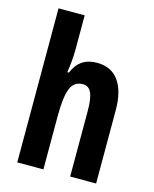

<svg xmlns="http://www.w3.org/2000/svg" viewBox="-114 -903 736 915"><g transform="rotate(15 254.0 -446.0)"><path d="M189 -655Q189 -630 186 -598Q183 -566 179 -543H187Q219 -623 305 -623Q376 -623 412.5 -572Q449 -521 449 -428V-66H321V-391Q321 -451 308 -479Q295 -507 267 -507Q222 -507 205.5 -464.5Q189 -422 189 -330V-66H60V-826H189Z"/></g></svg>

Font: Noto Sans Malayalam UI ExtraCondensed
Style: Bold
Weight: 700
Width: 2
Designer: Jelle Bosma - Monotype Design Team
Foundry: Monotype Imaging Inc.
Version: Version 2.104; ttfautohint (v1.8.4.7-5d5b)